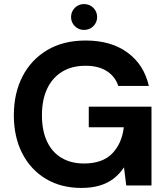

<svg xmlns="http://www.w3.org/2000/svg" viewBox="-20 -911 825 943"><path d="M379 12Q280 12 205.5 -32.5Q131 -77 89.5 -157.5Q48 -238 48 -345Q48 -453 90.5 -535.5Q133 -618 212 -665Q291 -712 401 -712Q525 -712 606 -653Q687 -594 711 -489H561Q546 -535 505 -561.5Q464 -588 400 -588Q332 -588 284 -558Q236 -528 211 -474Q186 -420 186 -345Q186 -269 211 -216Q236 -163 282.5 -135.5Q329 -108 392 -108Q484 -108 531.5 -157.5Q579 -207 588 -286H416V-387H724V0H600L589 -89Q567 -56 537.5 -33.5Q508 -11 469 0.5Q430 12 379 12ZM392 -764Q366 -764 347.5 -782.5Q329 -801 329 -827Q329 -854 347.5 -872.5Q366 -891 392 -891Q420 -891 438.5 -872.5Q457 -854 457 -827Q457 -801 438.5 -782.5Q420 -764 392 -764Z"/></svg>

Font: DM Sans 9pt
Style: Bold
Weight: 700
Designer: Colophon Foundry, Jonny Pinhorn
Foundry: Colophon Foundry
Version: Version 4.004;gftools[0.9.30]